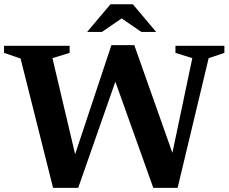

<svg xmlns="http://www.w3.org/2000/svg" viewBox="-22 -904 1106 928"><path d="M553.5 -560.5 356 4H234.5L77.5 -621L-2.5 -648.5V-682.5H314.5V-648.5L231.5 -623L354 -104L322.5 -102.5L516.5 -686H627L837 -92.5L794 -83L907.5 -623L826 -648.5V-682.5H1062.5V-648.5L986.5 -623L836.5 4H719L519.5 -554ZM553.5 -823.5H578.5L470.5 -749.5H399L512 -883.5H620L733 -749.5H661.5Z"/></svg>

Font: Newsreader SemiBold
Style: Regular
Weight: 600
Designer: Hugues Gentile
Foundry: Production Type
Version: Version 1.003